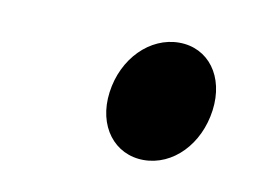

<svg xmlns="http://www.w3.org/2000/svg" viewBox="-35 -444 335 246"><g transform="rotate(10 133.0 -321.0)"><path d="M105 -321C99 -276 125 -243 163 -243C201 -243 233 -276 239 -321C245 -366 220 -399 182 -399C144 -399 111 -366 105 -321Z"/></g></svg>

Font: Falling Sky
Style: CondObl
Weight: 400
Designer: Paul D. Hunt
Foundry: Adobe Systems Incorporated
Version: Version 1.02